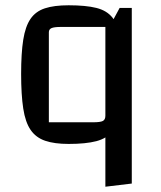

<svg xmlns="http://www.w3.org/2000/svg" viewBox="-20 -530 609 727"><path d="M240 15Q186 15 151 3Q116 -9 96 -38Q76 -67 68 -119Q60 -171 60 -250Q60 -329 68 -379.5Q76 -430 95.5 -458.5Q115 -487 150 -498.5Q185 -510 240 -510Q305 -510 345 -500Q385 -490 406.5 -462.5Q428 -435 436 -384Q444 -333 444 -250Q444 -166 436 -114Q428 -62 406.5 -34Q385 -6 345 4.5Q305 15 240 15ZM165 -67H333Q360 -67 369.5 -72Q379 -77 379 -92V-428H211Q185 -428 175 -423.5Q165 -419 165 -408ZM479 165 379 177V-400L433 -500H479Z"/></svg>

Font: Changa
Style: Regular
Weight: 400
Designer: Eduardo Rodriguez Tunni
Foundry: Eduardo Rodriguez Tunni
Version: Version 3.003